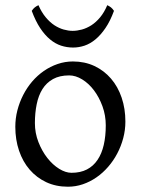

<svg xmlns="http://www.w3.org/2000/svg" viewBox="-20 -706 543 741"><path d="M388.2 -222.2Q388.2 -260.7 375.5 -295.7Q362.8 -330.6 342.8 -357.2Q322.8 -383.8 297.4 -399.4Q272 -415 247.1 -415Q210 -415 184.6 -400.9Q159.2 -386.7 143.8 -362.1Q128.4 -337.4 121.6 -303.7Q114.7 -270 114.7 -231Q114.7 -192.4 128.4 -157.5Q142.1 -122.6 162.8 -96.2Q183.6 -69.8 208.5 -54.4Q233.4 -39.1 255.9 -39.1Q290.5 -39.1 315.4 -52Q340.3 -64.9 356.4 -88.9Q372.6 -112.8 380.4 -146.5Q388.2 -180.2 388.2 -222.2ZM463.9 -236.8Q463.9 -204.1 455.6 -172.9Q447.3 -141.6 432.6 -113.8Q418 -85.9 397.5 -62.3Q377 -38.6 352.3 -21.5Q327.6 -4.4 299.8 5.1Q272 14.6 242.2 14.6Q195.8 14.6 158.4 -2.9Q121.1 -20.5 94.5 -51.3Q67.9 -82 53.5 -124.5Q39.1 -167 39.1 -216.8Q39.1 -249 47.1 -280.3Q55.2 -311.5 69.6 -339.6Q84 -367.7 104.2 -391.4Q124.5 -415 149.2 -432.1Q173.8 -449.2 202.4 -459Q231 -468.8 261.2 -468.8Q307.1 -468.8 344.5 -451.2Q381.8 -433.6 408.4 -402.6Q435.1 -371.6 449.5 -329.1Q463.9 -286.6 463.9 -236.8ZM419.9 -664.1Q405.3 -624.5 387 -597.7Q368.7 -570.8 348.4 -554Q328.1 -537.1 306.2 -529.8Q284.2 -522.5 262.2 -522.5Q238.3 -522.5 215.8 -529.8Q193.4 -537.1 173.1 -554Q152.8 -570.8 135 -597.7Q117.2 -624.5 102.5 -664.1Q108.4 -672.9 114.3 -677.5Q120.1 -682.1 128.4 -686Q140.6 -658.2 156.5 -639.2Q172.4 -620.1 189.9 -608.6Q207.5 -597.2 225.8 -592Q244.1 -586.9 260.3 -586.9Q277.3 -586.9 296.1 -592Q314.9 -597.2 332.8 -608.6Q350.6 -620.1 366.5 -639.2Q382.3 -658.2 394 -686Q402.3 -682.1 408.2 -677.5Q414.1 -672.9 419.9 -664.1Z"/></svg>

Font: Gentium Plus
Style: Regular
Weight: 400
Designer: J. Victor Gaultney, Annie Olsen, Iska Routamaa
Foundry: SIL International
Version: Version 1.510